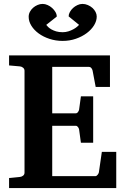

<svg xmlns="http://www.w3.org/2000/svg" viewBox="-20 -951 638 971"><path d="M25.9 0V-50.8L81.1 -56.2Q89.8 -57.1 96.9 -62.7Q104 -68.4 104 -78.1V-592.8Q104 -602.5 96.9 -608.4Q89.8 -614.3 81.1 -615.2L25.9 -620.1V-670.9H536.1V-511.2H463.9L448.2 -594.2Q446.3 -601.6 441.7 -607.2Q437 -612.8 430.2 -612.8H244.1V-377.9H362.8Q369.6 -377.9 374.3 -384.3Q378.9 -390.6 379.9 -396L389.2 -463.9H451.2V-229H389.2L379.9 -296.9Q378.9 -302.2 374.3 -308.6Q369.6 -314.9 362.8 -314.9H244.1V-60.1H461.9Q468.3 -60.1 473.6 -66.9Q479 -73.7 480 -79.1L495.1 -183.1H567.9V0ZM469.2 -867.2Q469.2 -845.2 455.8 -823.2Q442.4 -801.3 418.9 -783.7Q395.5 -766.1 364 -755.1Q332.5 -744.1 296.9 -744.1Q261.7 -744.1 230.5 -754.4Q199.2 -764.6 175.8 -781.7Q152.3 -798.8 138.7 -820.8Q125 -842.8 125 -866.2Q125 -879.4 131.1 -891.1Q137.2 -902.8 147.2 -911.6Q157.2 -920.4 169.9 -925.8Q182.6 -931.2 195.8 -931.2Q208 -931.2 220.7 -925.5Q233.4 -919.9 243.7 -910.6Q253.9 -901.4 260.5 -890.1Q267.1 -878.9 267.1 -867.2L213.9 -825.2Q216.8 -820.8 223.4 -814.5Q230 -808.1 240.2 -802.2Q250.5 -796.4 264.4 -792.2Q278.3 -788.1 296.9 -788.1Q312.5 -788.1 326.7 -792.7Q340.8 -797.4 351.8 -803.5Q362.8 -809.6 370.1 -815.9Q377.4 -822.3 379.9 -825.2L327.1 -868.2Q327.1 -878.9 333.3 -890.1Q339.4 -901.4 349.1 -910.4Q358.9 -919.4 371.6 -925.3Q384.3 -931.2 397 -931.2Q411.1 -931.2 424.3 -925.5Q437.5 -919.9 447.5 -910.9Q457.5 -901.9 463.4 -890.4Q469.2 -878.9 469.2 -867.2Z"/></svg>

Font: Charis SIL Cyr
Style: Bold
Weight: 700
Foundry: SIL International
Version: Version 5.000